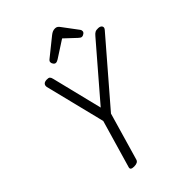

<svg xmlns="http://www.w3.org/2000/svg" viewBox="-349 -1427 1600 1600"><g transform="rotate(-45 451.0 -626.5)"><path d="M260 14Q216 14 224 -14L347 -437L215 -969Q211 -988 221 -1000.5Q231 -1013 256 -1014Q279 -1015 287.5 -1007Q296 -999 300 -981L411 -531L801 -984Q815 -1001 828 -1008Q841 -1015 864 -1014Q890 -1013 899 -997.5Q908 -982 891 -963L436 -435L314 -14Q306 14 260 14ZM411 -1058Q399 -1058 390 -1070Q381 -1082 381 -1093Q381 -1102 384 -1107Q387 -1112 392 -1116L551 -1244Q566 -1256 579 -1261.5Q592 -1267 608 -1267Q622 -1267 632 -1260Q642 -1253 650 -1241L748 -1110Q753 -1103 754 -1098Q755 -1093 755 -1088Q755 -1076 742 -1067Q729 -1058 719 -1058Q710 -1058 703 -1063Q696 -1068 688 -1075L591 -1166L441 -1069Q434 -1065 426.5 -1061.5Q419 -1058 411 -1058Z"/></g></svg>

Font: Playwrite AU QLD
Style: Regular
Weight: 400
Designer: Veronika Burian, José Scaglione
Foundry: TypeTogether
Version: Version 1.002